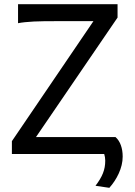

<svg xmlns="http://www.w3.org/2000/svg" viewBox="-20 -733 641 914"><path d="M434.6 151.4Q446.8 135.3 455.6 120.6Q464.4 106 470 91.8Q475.6 77.6 478.3 63Q481 48.3 481 31.7Q481 23.4 479.7 15.6Q478.5 7.8 476.1 0H36.6V-61L424.8 -632.3H258.8Q222.7 -632.3 193.6 -632.1Q164.6 -631.8 141.1 -630.6Q117.7 -629.4 99.1 -627.4Q80.6 -625.5 65.9 -622.6V-712.9H539.6V-649.4L151.4 -80.6H529.8Q546.9 -65.4 555.4 -41.5Q564 -17.6 564 12.2Q564 32.7 559.1 53Q554.2 73.2 545.4 92.5Q536.6 111.8 525.1 129.2Q513.7 146.5 500.5 161.1Z"/></svg>

Font: Andika Eur
Style: Regular
Weight: 400
Designer: Victor Gaultney, Annie Olsen, Julie Remington, Don Collingsworth, Eric Hays, Becca Hirsbrunner
Foundry: SIL International
Version: Version 5.000